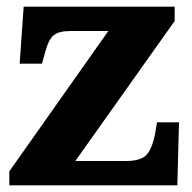

<svg xmlns="http://www.w3.org/2000/svg" viewBox="-20 -556 576 576"><path d="M8 0V-42L305 -463H192Q158 -463 142 -451Q126 -439 115 -398L106 -365H39L51 -536H504V-493L206 -73H358Q399 -73 417 -89Q435 -105 445 -153L451 -189H517L512 0Z"/></svg>

Font: Noto Rashi Hebrew ExtraBold
Style: Regular
Weight: 800
Version: Version 1.006